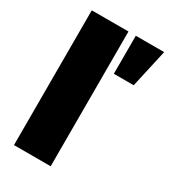

<svg xmlns="http://www.w3.org/2000/svg" viewBox="-197 -903 880 997"><g transform="rotate(30 243.0 -404.0)"><path d="M316 -808H486L435 -580H316ZM52 -808H272V0H52Z"/></g></svg>

Font: Plata Sans Black
Style: Regular
Weight: 900
Designer: Pablo Impallari, Andres Torresi, & Cristiano Sobral
Foundry: Pablo Impallari, Andres Torresi, & Cristiano Sobral
Version: Version 1.00;December 28, 2019;FontCreator 12.0.0.2547 64-bi